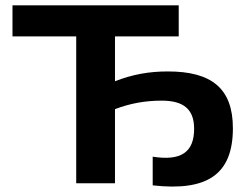

<svg xmlns="http://www.w3.org/2000/svg" viewBox="-20 -690 928 723"><path d="M653 -670H27V-553H267V0H413V-279C471 -301 527 -311 589 -311C672 -311 711 -278 711 -205C711 -117 662 -83 555 -100V8C759 31 857 -32 857 -207C857 -357 777 -421 612 -421C542 -421 479 -410 413 -384V-553H653Z"/></svg>

Font: LT Wave Bold
Style: Regular
Weight: 700
Designer: Daniel Lyons
Version: Version 2.5 (Glyphs App)